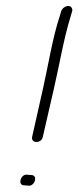

<svg xmlns="http://www.w3.org/2000/svg" viewBox="-20 -657 258 633"><path d="M60 -46 73 -45C94 -41 107 -80 83 -80L70 -81C49 -85 36 -46 60 -46ZM121 -205 158 -366C175 -439 190 -529 212 -600L217 -617C219 -622 219 -626 217 -630C210 -644 188 -636 182 -621L177 -604C153 -532 139 -441 122 -366L86 -206C81 -184 116 -183 121 -205Z"/></svg>

Font: Stray Cat
Style: Obl
Weight: 400
Version: Version 1.0